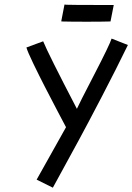

<svg xmlns="http://www.w3.org/2000/svg" viewBox="-20 -827 594 862"><path d="M490.7 -804.7 476.1 -730.5H467.8Q439.5 -729.5 369.1 -729.5Q296.4 -729.5 263.2 -730.5L254.9 -731L269.5 -806.6L278.3 -805.7Q310.1 -804.7 402.3 -804.7Q402.3 -804.7 482.4 -804.7ZM144.5 -20.5 276.4 -255.9Q272.5 -263.2 239.7 -325.4Q207 -387.7 181.4 -437.5Q155.8 -487.3 129.6 -541.5Q103.5 -595.7 98.6 -613.8L173.8 -641.6Q195.3 -587.9 325.2 -338.4Q334 -358.9 403.1 -492.2Q472.2 -625.5 481 -653.8L554.2 -625Q502.9 -519.5 438 -394.8Q373 -270 334.7 -199.5Q296.4 -128.9 217.3 15.6Z"/></svg>

Font: Fantasque Sans Mono
Style: Italic
Weight: 400
Italic angle: -11°
Monospace: yes
Designer: Jany Belluz
Version: Version 1.8.0 ; ttfautohint (v1.8.2)